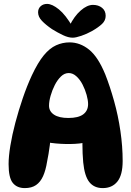

<svg xmlns="http://www.w3.org/2000/svg" viewBox="-20 -956 672 983"><path d="M107 7Q67 7 45.5 -19.5Q24 -46 24 -116Q24 -155 33 -210Q42 -265 58.5 -327.5Q75 -390 96.5 -453Q118 -516 143 -570Q174 -636 204 -672.5Q234 -709 267 -724Q300 -739 336 -739Q390 -739 436 -702Q482 -665 519 -575Q543 -514 564 -439Q585 -364 596.5 -285Q608 -206 608 -132Q608 -60 581 -26.5Q554 7 506 7Q462 7 437.5 -23.5Q413 -54 406 -125Q402 -170 402 -217.5Q402 -265 406 -309L441 -233Q410 -222 363.5 -219.5Q317 -217 266.5 -221.5Q216 -226 173 -240L240 -307Q241 -259 235 -212.5Q229 -166 221 -128Q214 -84 200.5 -54Q187 -24 164.5 -8.5Q142 7 107 7ZM330 -352Q381 -352 406 -370.5Q431 -389 431 -423Q431 -443 423.5 -470Q416 -497 403 -522.5Q390 -548 371.5 -565Q353 -582 332 -582Q310 -582 292 -564.5Q274 -547 260.5 -520.5Q247 -494 239 -465.5Q231 -437 231 -415Q231 -386 256.5 -369Q282 -352 330 -352ZM352 -763Q330 -763 302.5 -776Q275 -789 246 -807Q214 -829 194.5 -849.5Q175 -870 175 -893Q175 -912 188 -924Q201 -936 221 -936Q247 -936 281.5 -908Q316 -880 352 -818L336 -824Q360 -873 393 -902Q426 -931 456 -931Q484 -931 502.5 -916Q521 -901 521 -875Q521 -851 502.5 -833.5Q484 -816 451 -797Q424 -782 396 -772.5Q368 -763 352 -763Z"/></svg>

Font: DynaPuff Medium
Style: Regular
Weight: 500
Version: Version 2.000